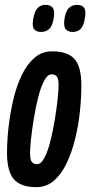

<svg xmlns="http://www.w3.org/2000/svg" viewBox="-20 -763 373 793"><path d="M130 10Q66 10 37.5 -22.5Q9 -55 9 -131Q9 -182 15.5 -239Q22 -296 35 -351.5Q48 -407 69.5 -452Q91 -497 122 -524Q153 -551 195 -551Q260 -551 288 -519Q316 -487 316 -411Q316 -360 310 -302.5Q304 -245 290.5 -190Q277 -135 255.5 -89.5Q234 -44 203 -17Q172 10 130 10ZM133 -85Q150 -85 164 -112Q178 -139 188.5 -181.5Q199 -224 206.5 -269.5Q214 -315 218 -353Q222 -391 222 -410Q222 -440 214 -448Q206 -456 193 -456Q176 -456 162 -429Q148 -402 137.5 -360Q127 -318 119.5 -272Q112 -226 108 -188Q104 -150 104 -132Q104 -102 112 -93.5Q120 -85 133 -85ZM280 -631Q262 -631 252 -641.5Q242 -652 246 -683Q251 -717 264.5 -730Q278 -743 298 -743Q317 -743 326.5 -732Q336 -721 331 -690Q326 -656 313 -643.5Q300 -631 280 -631ZM150 -631Q131 -631 121.5 -641.5Q112 -652 117 -683Q122 -716 135 -729.5Q148 -743 168 -743Q187 -743 197 -732Q207 -721 202 -690Q197 -656 183.5 -643.5Q170 -631 150 -631Z"/></svg>

Font: Georama Extra Condensed SemiBold
Style: Italic
Weight: 600
Width: 2
Italic angle: -9°
Designer: Jean-Baptiste Levee
Foundry: Production Type
Version: Version 1.000